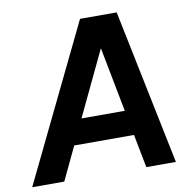

<svg xmlns="http://www.w3.org/2000/svg" viewBox="-109 -827 903 908"><g transform="rotate(-10 342.5 -372.5)"><path d="M127 0 203 -160H490L521 0H663L510 -745H334L-27 0ZM259 -280 407 -591 467 -280Z"/></g></svg>

Font: Plus Jakarta Sans
Style: Bold Italic
Weight: 700
Italic angle: -8°
Designer: Gumpita Rahayu
Foundry: Tokotype
Version: Version 2.071;gftools[0.9.30]